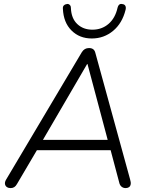

<svg xmlns="http://www.w3.org/2000/svg" viewBox="-20 -957 762 983"><path d="M34 6Q23 6 15 0.5Q7 -5 5.5 -15Q4 -25 11 -37L399 -690Q406 -701 415 -706Q424 -711 436 -711Q449 -711 457 -705Q465 -699 468 -687L646 -39Q651 -23 649 -13Q647 -3 640 1.5Q633 6 623 6Q611 6 602 -1.5Q593 -9 590 -24L543 -201L570 -188H139L176 -200L67 -15Q61 -4 53 1Q45 6 34 6ZM426 -629 194 -231 171 -241H556L534 -231L428 -629ZM450 -760Q387 -760 346 -801Q305 -842 302 -912Q301 -923 306.5 -929Q312 -935 321 -936Q327 -938 332 -935.5Q337 -933 340 -928.5Q343 -924 343 -916Q345 -863 375.5 -834Q406 -805 453 -805Q501 -805 535.5 -834.5Q570 -864 582 -918Q584 -925 587 -929.5Q590 -934 595 -936Q600 -938 607 -936Q617 -935 621.5 -927.5Q626 -920 623 -907Q606 -838 559 -799Q512 -760 450 -760Z"/></svg>

Font: Nunito ExtraLight Light
Style: Italic
Weight: 300
Italic angle: -9°
Version: Version 3.602